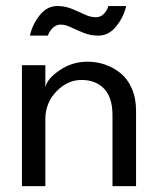

<svg xmlns="http://www.w3.org/2000/svg" viewBox="-20 -632 546 652"><path d="M186 -548.5Q170.5 -548.5 158.8 -536.8Q147 -525 142.5 -511H81.5Q90 -549 114.8 -580.2Q139.5 -611.5 175 -611.5Q201 -611.5 224 -602Q247 -592.5 267 -583Q287 -573.5 305.5 -573.5Q322 -573.5 333 -585.2Q344 -597 348 -611.5H408.5Q399.5 -573 374.2 -542Q349 -511 313.5 -511Q287.5 -511 264 -520.5Q240.5 -530 221.2 -539.2Q202 -548.5 186 -548.5ZM277 -422.5Q308 -422.5 336.5 -412.8Q365 -403 389 -383.8Q413 -364.5 427.5 -331.8Q442 -299 442 -257V0H362V-240.5Q362 -301 333.5 -330.8Q305 -360.5 257 -360.5Q209 -360.5 171.5 -321.5Q134 -282.5 134 -227.5V0H54.5V-410.5H134V-336Q140.5 -365 183 -393.8Q225.5 -422.5 277 -422.5Z"/></svg>

Font: League Spartan
Style: Regular
Weight: 350
Foundry: The League of Moveable Type
Version: Version 2.002